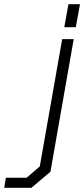

<svg xmlns="http://www.w3.org/2000/svg" viewBox="-103 -710 402 917"><path d="M204 -580 224 -690H279L259 -580ZM-83 187 -75 139H24L87 85L194 -523H249L138 110L47 187Z"/></svg>

Font: Tomorrow Light
Style: Italic
Weight: 300
Italic angle: -10°
Designer: Tony de Marco, Monica Rizzolli
Foundry: Just in Type
Version: Version 2.002